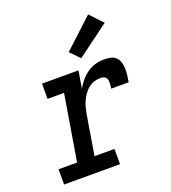

<svg xmlns="http://www.w3.org/2000/svg" viewBox="-142 -890 884 994"><g transform="rotate(-20 300.0 -392.5)"><path d="M40 0V-84H142L202 -446H111V-530H312L296 -434Q308 -456 324.5 -475.5Q341 -495 361.5 -509.5Q382 -524 406 -531Q430 -538 454 -538Q472 -538 490 -534.5Q508 -531 520 -519Q532 -507 537 -490.5Q542 -474 542.5 -455.5Q543 -437 540.5 -419Q538 -401 535 -383H439Q440 -391 441 -399Q442 -407 442 -415.5Q442 -424 440 -431.5Q438 -439 433 -444.5Q428 -450 420 -452Q412 -454 404 -454Q386 -454 368.5 -448Q351 -442 336.5 -430Q322 -418 311.5 -402.5Q301 -387 293.5 -370.5Q286 -354 281.5 -336.5Q277 -319 274 -302L238 -84H348V0ZM347 -584 297 -636 458 -785 524 -715Z"/></g></svg>

Font: Iosevka Slab MdExObl
Style: Regular
Weight: 500
Width: 7
Italic angle: -9°
Monospace: yes
Designer: Belleve Invis
Foundry: Belleve Invis
Version: Version 11.1.1; ttfautohint (v1.8.3)